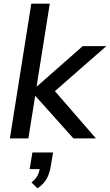

<svg xmlns="http://www.w3.org/2000/svg" viewBox="-20 -756 601 1049"><path d="M34 0 151 -736H252L180 -284H182L432 -504H561L280 -258L504 0H381L174 -231H172L135 0ZM185 273 152 241Q174 223 183.5 206Q193 189 197 168H142L157 77H270L258 148Q252 189 236 219Q220 249 185 273Z"/></svg>

Font: Mulish SemiBold
Style: Italic
Weight: 600
Italic angle: -9°
Designer: Vernon Adams
Foundry: Vernon Adams
Version: Version 3.603; ttfautohint (v1.8.3)